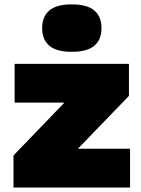

<svg xmlns="http://www.w3.org/2000/svg" viewBox="-20 -834 628 854"><path d="M40 0V-142.5L266.5 -377.5H45V-550H553.5V-407.5L326.5 -172.5H558.5V0ZM299.5 -603.5Q231 -603.5 199.2 -630.8Q167.5 -658 167.5 -709Q167.5 -760 199.2 -787.2Q231 -814.5 299.5 -814.5Q368 -814.5 399.8 -787.2Q431.5 -760 431.5 -709Q431.5 -658 399.8 -630.8Q368 -603.5 299.5 -603.5Z"/></svg>

Font: Encode Sans Semi Expanded Black
Style: Regular
Weight: 900
Width: 6
Designer: Multiple Designers
Foundry: Impallari Type
Version: Version 3.000; ttfautohint (v1.8.3) -l 8 -r 50 -G 200 -x 14 